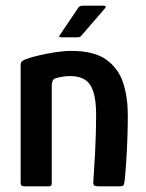

<svg xmlns="http://www.w3.org/2000/svg" viewBox="-20 -659 515 679"><path d="M66 0Q53 0 53 -11Q53 -116 53 -220.5Q53 -325 53 -429Q53 -439 59 -443.5Q65 -448 84 -454Q96 -458 122 -464Q148 -470 177.5 -474.5Q207 -479 232 -479Q313 -479 356 -448Q399 -417 415.5 -366Q432 -315 432 -252Q432 -212 430.5 -170Q429 -128 426.5 -89Q424 -50 421 -21Q419 -5 415.5 -2.5Q412 0 400 0H330Q318 0 313.5 -3Q309 -6 310 -17Q310 -22 312 -49Q314 -76 316 -113.5Q318 -151 319 -188.5Q320 -226 320 -252Q320 -305 310 -335Q300 -365 280 -377.5Q260 -390 229 -390Q215 -390 202.5 -388Q190 -386 180 -383Q172 -382 167.5 -375.5Q163 -369 163 -354Q163 -307 163 -250Q163 -193 163 -132.5Q163 -72 163 -11Q163 0 153 0ZM197 -527Q190 -527 189.5 -529.5Q189 -532 195 -540L257 -632Q261 -639 275 -639H346Q352 -639 353.5 -636Q355 -633 349 -627L267 -532Q263 -528 259.5 -527.5Q256 -527 249 -527Z"/></svg>

Font: Glory Thin SemiBold
Style: Regular
Weight: 600
Version: Version 1.011